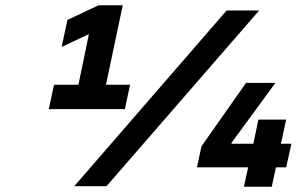

<svg xmlns="http://www.w3.org/2000/svg" viewBox="-20 -710 1131 732"><path d="M166 -294H456L476 -387H384L448 -690H356L237 -634L215 -531L319 -580L279 -387H186ZM263 0H386L968 -670H844ZM731 -72H926L910 2H1016L1032 -72H1071L1091 -162H1051L1071 -254H965L946 -162H862L863 -166L1030 -394H918L748 -152Z"/></svg>

Font: LT Wave Text Bold Italic
Style: Regular
Weight: 700
Designer: Daniel Lyons
Version: Version 2.5 (Glyphs App)